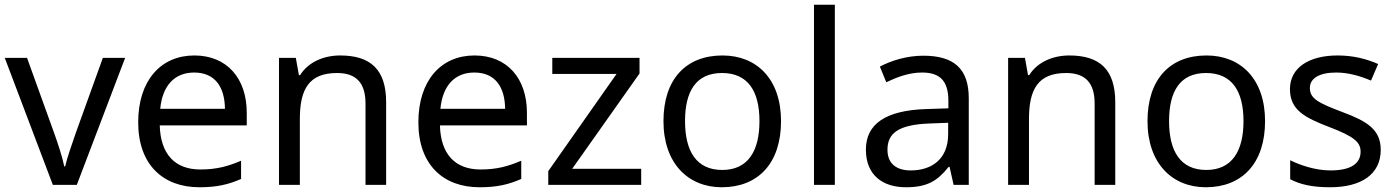

<svg xmlns="http://www.w3.org/2000/svg" viewBox="-20 -780 5890 810"><path d="M203 0H304L508 -536H414L300 -220C285 -177 262 -111 255 -78H251C245 -111 224 -176 208 -220L94 -536H0Z M800 -546C658 -546 563 -440 563 -264C563 -85 668 10 821 10C894 10 942 -1 997 -25V-102C941 -78 893 -65 825 -65C718 -65 657 -130 654 -251H1021V-304C1021 -450 937 -546 800 -546ZM799 -474C888 -474 928 -412 929 -321H656C665 -417 715 -474 799 -474Z M1415 -546C1347 -546 1281 -519 1246 -463H1241L1228 -536H1157V0H1245V-278C1245 -403 1283 -472 1402 -472C1484 -472 1522 -429 1522 -343V0H1609V-349C1609 -487 1543 -546 1415 -546Z M1982 -546C1840 -546 1745 -440 1745 -264C1745 -85 1850 10 2003 10C2076 10 2124 -1 2179 -25V-102C2123 -78 2075 -65 2007 -65C1900 -65 1839 -130 1836 -251H2203V-304C2203 -450 2119 -546 1982 -546ZM1981 -474C2070 -474 2110 -412 2111 -321H1838C1847 -417 1897 -474 1981 -474Z M2685 0V-68H2394L2678 -470V-536H2310V-468H2581L2293 -58V0Z M3275 -269C3275 -446 3173 -546 3028 -546C2874 -546 2779 -446 2779 -269C2779 -91 2883 10 3025 10C3178 10 3275 -91 3275 -269ZM2870 -269C2870 -396 2917 -472 3026 -472C3135 -472 3184 -396 3184 -269C3184 -142 3135 -63 3027 -63C2918 -63 2870 -142 2870 -269Z M3502 0V-760H3414V0Z M3875 -545C3805 -545 3739 -524 3692 -499L3719 -433C3763 -454 3814 -474 3870 -474C3940 -474 3981 -444 3981 -355V-323L3890 -320C3715 -315 3633 -256 3633 -149C3633 -40 3705 10 3802 10C3892 10 3935 -17 3982 -76H3986L4003 0H4067V-365C4067 -490 4005 -545 3875 -545ZM3901 -259 3980 -262V-214C3980 -110 3912 -61 3822 -61C3764 -61 3724 -88 3724 -148C3724 -216 3767 -254 3901 -259Z M4491 -546C4423 -546 4357 -519 4322 -463H4317L4304 -536H4233V0H4321V-278C4321 -403 4359 -472 4478 -472C4560 -472 4598 -429 4598 -343V0H4685V-349C4685 -487 4619 -546 4491 -546Z M5317 -269C5317 -446 5215 -546 5070 -546C4916 -546 4821 -446 4821 -269C4821 -91 4925 10 5067 10C5220 10 5317 -91 5317 -269ZM4912 -269C4912 -396 4959 -472 5068 -472C5177 -472 5226 -396 5226 -269C5226 -142 5177 -63 5069 -63C4960 -63 4912 -142 4912 -269Z M5805 -148C5805 -234 5746 -269 5644 -307C5541 -346 5506 -364 5506 -409C5506 -449 5545 -474 5617 -474C5669 -474 5719 -459 5764 -440L5794 -510C5744 -532 5688 -546 5623 -546C5503 -546 5422 -495 5422 -404C5422 -316 5484 -284 5588 -244C5693 -204 5720 -180 5720 -140C5720 -92 5682 -61 5593 -61C5530 -61 5465 -83 5423 -104V-24C5464 -2 5516 10 5591 10C5722 10 5805 -44 5805 -148Z"/></svg>

Font: Noto Sans Cuneiform
Style: Regular
Weight: 400
Designer: Monotype Design Team
Foundry: Monotype Imaging Inc.
Version: Version 2.001